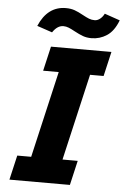

<svg xmlns="http://www.w3.org/2000/svg" viewBox="-62 -1000 677 1044"><g transform="rotate(5 276.0 -478.0)"><path d="M192 -740H522L491 -606H417L308 -134H391L360 0H30L61 -134H137L246 -606H161ZM349 -927Q371 -915 385 -909.5Q399 -904 416 -904Q431 -904 445 -915Q459 -926 468 -944L552 -915Q529 -855 490.5 -830Q452 -805 407 -805Q381 -805 360.5 -812.5Q340 -820 314 -834Q294 -845 279.5 -851Q265 -857 250 -857Q217 -857 191 -818L108 -846Q155 -956 255 -956Q282 -956 303 -948.5Q324 -941 349 -927Z"/></g></svg>

Font: Arvo
Style: Bold Italic
Weight: 700
Italic angle: -13°
Designer: Anton Koovit (Cyrillic Expansion: Cyreal)
Foundry: Anton Koovit, Yassin Baggar
Version: Version 3.000